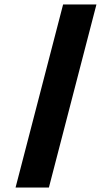

<svg xmlns="http://www.w3.org/2000/svg" viewBox="-20 -740 504 864"><path d="M264 -720H414L200 104H50Z"/></svg>

Font: Bakbak One
Style: Regular
Weight: 400
Designer: Saumya Kishore and Sanchit Sawaria
Foundry: A Good Feeling
Version: Version 1.003; ttfautohint (v1.8.3)